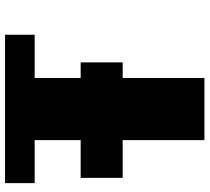

<svg xmlns="http://www.w3.org/2000/svg" viewBox="-54 -764 819 750"><g transform="rotate(-90 355.0 -389.5)"><path d="M593.8 -778.8V-663.1H424.8V0H182.1V-663.1H14.2V-778.8ZM485.8 -483.4V-319.3H34.7V-483.4Z"/></g></svg>

Font: Coda Caption ExtraBold
Style: Regular
Weight: 800
Designer: vernon adams
Foundry: vernon adams
Version: Version 1.002